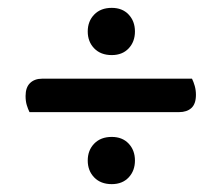

<svg xmlns="http://www.w3.org/2000/svg" viewBox="-20 -539 563 488"><path d="M55 -254Q51 -262 48 -272Q45 -282 45 -295Q45 -317 56.5 -328Q68 -339 87 -339H468Q472 -331 475 -320.5Q478 -310 478 -298Q478 -275 466.5 -264.5Q455 -254 435 -254ZM203 -131Q203 -157 219.5 -174Q236 -191 264 -191Q291 -191 307 -174Q323 -157 323 -131Q323 -105 307 -88Q291 -71 264 -71Q236 -71 219.5 -88Q203 -105 203 -131ZM203 -459Q203 -485 219.5 -502Q236 -519 264 -519Q291 -519 307 -502Q323 -485 323 -459Q323 -433 307 -416Q291 -399 264 -399Q236 -399 219.5 -416Q203 -433 203 -459Z"/></svg>

Font: Baloo Da 2 Medium
Style: Regular
Weight: 500
Designer: Noopur Datye, Sulekha Rajkumar and Ek Type
Foundry: Ek Type
Version: Version 1.640;hotconv 1.0.111;makeotfexe 2.5.65597; ttfautoh